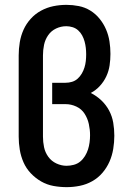

<svg xmlns="http://www.w3.org/2000/svg" viewBox="-20 -763 540 791"><path d="M255 8Q227 8 200 3Q173 -2 149.5 -15.5Q126 -29 107 -49Q88 -69 77 -94Q66 -119 61.5 -146Q57 -173 57 -200V-535Q57 -562 61.5 -589Q66 -616 77 -640.5Q88 -665 106.5 -685.5Q125 -706 149 -719Q173 -732 199.5 -737.5Q226 -743 254 -743Q279 -743 304.5 -738Q330 -733 352 -719.5Q374 -706 390.5 -685.5Q407 -665 417 -641.5Q427 -618 431 -592.5Q435 -567 435 -541Q435 -517 431.5 -493.5Q428 -470 418 -448.5Q408 -427 391.5 -409Q375 -391 354 -380Q378 -368 397.5 -349.5Q417 -331 429.5 -307.5Q442 -284 446.5 -257.5Q451 -231 451 -204Q451 -177 446.5 -149.5Q442 -122 431 -97Q420 -72 402 -51Q384 -30 360 -16.5Q336 -3 309 2.5Q282 8 255 8ZM254 -80Q269 -80 284 -84Q299 -88 310.5 -97.5Q322 -107 330 -120Q338 -133 342.5 -147Q347 -161 349 -176Q351 -191 351 -206Q351 -229 346 -252Q341 -275 328.5 -294.5Q316 -314 294.5 -324Q273 -334 250 -334H195V-422H250Q264 -422 277 -426Q290 -430 300 -439Q310 -448 317 -460Q324 -472 328 -485Q332 -498 333.5 -511.5Q335 -525 335 -539Q335 -553 333.5 -566Q332 -579 328.5 -592Q325 -605 318.5 -617Q312 -629 302 -638Q292 -647 279 -651Q266 -655 253 -655Q231 -655 211 -645.5Q191 -636 178.5 -618Q166 -600 161.5 -578.5Q157 -557 157 -535V-200Q157 -178 161.5 -156.5Q166 -135 179 -117Q192 -99 212.5 -89.5Q233 -80 254 -80Z"/></svg>

Font: Iosevka Curly Slab Semibold
Style: Regular
Weight: 600
Monospace: yes
Designer: Belleve Invis
Foundry: Belleve Invis
Version: Version 22.1.2; ttfautohint (v1.8.4)